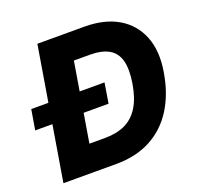

<svg xmlns="http://www.w3.org/2000/svg" viewBox="-127 -863 1022 998"><g transform="rotate(-20 384.0 -364.0)"><path d="M350.6 0H133.3L157.2 -147H343.3Q406.7 -147 453.6 -168.9Q500.5 -190.9 530.3 -238.8Q560.1 -286.6 572.8 -363.8Q585.4 -441.4 572.3 -489Q559.1 -536.6 519.8 -558.6Q480.5 -580.6 416 -580.6H226.1L250.5 -727.5H438.5Q549.3 -727.5 624.5 -683.6Q699.7 -639.6 732.4 -558.1Q765.1 -476.6 746.1 -363.8Q727.5 -250.5 676.3 -168.9Q625 -87.4 543.2 -43.7Q461.4 0 350.6 0ZM352.1 -727.5 231.4 0H58.6L179.2 -727.5ZM14.6 -308.1 33.2 -419.4H438.5L420.4 -308.1Z"/></g></svg>

Font: Inter 18pt ExtraBold
Style: Italic
Weight: 800
Italic angle: -9.3988°
Designer: Rasmus Andersson
Foundry: rsms
Version: Version 4.001;git-66647c0bb